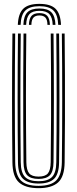

<svg xmlns="http://www.w3.org/2000/svg" viewBox="-20 -975 402 1002"><path d="M181.3 7Q112.4 7 79.1 -23Q45.7 -53.1 44.8 -127.8Q44 -198.3 43.4 -280.3Q42.9 -362.2 42.9 -450.1Q42.9 -538 43.3 -626.9Q43.8 -715.8 44.8 -800H59.3Q58.5 -723 57.9 -635.8Q57.4 -548.6 57.4 -459Q57.4 -369.5 57.9 -285Q58.5 -200.5 59.3 -129Q60.2 -63.5 87.9 -34.3Q115.6 -5.1 181.3 -5.1Q246.8 -5.1 274.4 -34.3Q301.9 -63.5 302.8 -129Q303.7 -199.1 304.2 -280.9Q304.7 -362.8 304.7 -450.7Q304.7 -538.6 304.3 -627.4Q303.9 -716.2 302.8 -800H317.3Q318.4 -697.5 318.9 -582.6Q319.4 -467.7 319 -351.4Q318.6 -235.1 317.3 -127.8Q316.4 -52.5 282.9 -22.7Q249.4 7 181.3 7ZM181.3 -17.1Q126.4 -17.1 100.4 -41.6Q74.4 -66 73.8 -128Q73 -206.1 72.4 -288.5Q71.9 -371 71.9 -456.2Q71.9 -541.4 72.4 -627.7Q72.9 -714.1 73.8 -800H88.3Q87.4 -719.5 86.9 -633.3Q86.4 -547 86.4 -459.7Q86.4 -372.5 86.9 -288.5Q87.5 -204.5 88.3 -128.4Q88.9 -73.5 110.9 -51.3Q132.9 -29.2 181.3 -29.2Q229.4 -29.2 251.3 -51.2Q273.2 -73.1 273.8 -128.4Q274.7 -204 275.2 -286.8Q275.7 -369.6 275.7 -456Q275.7 -542.4 275.2 -629.3Q274.7 -716.2 273.8 -800H288.3Q289.2 -718.6 289.7 -632.3Q290.2 -546 290.2 -459.1Q290.2 -372.2 289.7 -288.4Q289.1 -204.6 288.3 -128Q287.7 -66.5 262.1 -41.8Q236.5 -17.1 181.3 -17.1ZM181.3 -41.3Q140.3 -41.3 121.8 -60.6Q103.4 -79.9 102.8 -128.8Q101.7 -222.4 101.3 -335.3Q100.9 -448.3 101.2 -567.8Q101.5 -687.3 102.8 -800H117.3Q116.5 -719.2 115.9 -638.5Q115.4 -557.7 115.4 -475.1Q115.4 -392.5 115.9 -306.4Q116.4 -220.3 117.5 -128.8Q118.1 -87.1 132.3 -70.2Q146.5 -53.4 181.3 -53.4Q215.9 -53.4 230 -70.2Q244 -87.1 244.6 -128.8Q246.1 -255.9 246.5 -367Q246.9 -478 246.4 -583.7Q245.9 -689.4 244.8 -800H259.3Q260.2 -723.3 260.7 -636.5Q261.2 -549.6 261.2 -460.4Q261.2 -371.2 260.7 -286.3Q260.2 -201.4 259.3 -128.8Q258.7 -79.3 240.1 -60.3Q221.5 -41.3 181.3 -41.3ZM185.7 -954.8Q243.7 -954.8 269.8 -929.3Q296 -903.7 298.4 -845.1H283.9Q281.9 -897.4 259 -920Q236.2 -942.7 185.7 -942.7Q135.1 -942.7 112.2 -920Q89.4 -897.4 87.5 -845.1H73Q75.2 -903.7 101.4 -929.3Q127.5 -954.8 185.7 -954.8ZM185.7 -930.6Q228.7 -930.6 248.2 -910.8Q267.7 -890.9 269.4 -845.1H255Q253.6 -884.3 237.5 -901.4Q221.4 -918.5 185.7 -918.5Q149.9 -918.5 133.8 -901.4Q117.7 -884.3 116.4 -845.1H102Q103.6 -890.9 123 -910.8Q142.4 -930.6 185.7 -930.6ZM185.7 -906.5Q214 -906.5 226.6 -892.3Q239.3 -878.1 240.5 -845.1H227.6Q227.5 -871.4 217.3 -882.9Q207.1 -894.4 185.7 -894.4Q164.5 -894.4 154.4 -882.9Q144.2 -871.4 143.8 -845.1H130.9Q131.9 -878.1 144.7 -892.3Q157.4 -906.5 185.7 -906.5Z"/></svg>

Font: Big Shoulders Inline Display SC Thin
Style: Regular
Weight: 100
Designer: Patric King
Foundry: XO Type Co
Version: Version 2.002